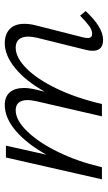

<svg xmlns="http://www.w3.org/2000/svg" viewBox="161 -620 463 826"><g transform="rotate(-90 393.0 -206.5)"><path d="M759 -70Q689 5 635 5Q588 5 588 -40Q588 -54 592 -69L644 -279Q649 -302 649 -316Q649 -343 637 -357Q625 -371 601 -371Q559 -371 512.5 -325Q466 -279 425.5 -195Q385 -111 359 0H306L371 -282Q376 -305 376 -319Q376 -371 332 -371Q289 -371 240.5 -320.5Q192 -270 151.5 -186Q111 -102 89 -7L87 0H35L129 -413H180L141 -239Q188 -323 243.5 -370.5Q299 -418 355 -418Q391 -418 409.5 -396Q428 -374 428 -336Q428 -314 422 -288L412 -246Q458 -328 513 -373Q568 -418 621 -418Q659 -418 681.5 -396.5Q704 -375 704 -334Q704 -310 697 -283L646 -82Q643 -70 643 -61Q643 -42 661 -42Q677 -42 695 -55Q713 -68 739 -94Z"/></g></svg>

Font: Ysabeau Infant Semilight
Style: Italic
Weight: 300
Italic angle: -12°
Designer: Christian Thalmann (Catharsis Fonts)
Version: Version 0.003